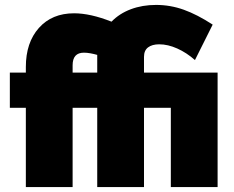

<svg xmlns="http://www.w3.org/2000/svg" viewBox="-20 -760 951 780"><path d="M85 0V-322H20V-465H85V-488Q85 -587 138 -646.5Q191 -706 281 -706Q314 -706 352 -697.5Q390 -689 433 -672Q465 -705 511.5 -722.5Q558 -740 614 -740Q672 -740 726.5 -720.5Q781 -701 844 -660L772 -516Q738 -546 700 -563Q662 -580 627 -580Q598 -580 581.5 -567.5Q565 -555 565 -529V-465H864V0H674V-322H565V0H375V-322H275V0ZM275 -495V-465H375V-522Q375 -529 375 -537Q361 -541 347 -543.5Q333 -546 321 -546Q275 -546 275 -495Z"/></svg>

Font: Raleway Black
Style: Regular
Weight: 900
Designer: Matt McInerney, Pablo Impallari, Rodrigo Fuenzalida
Foundry: Matt McInerney, Pablo Impallari, Rodrigo Fuenzalida
Version: Version 4.026